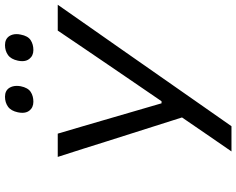

<svg xmlns="http://www.w3.org/2000/svg" viewBox="-111 -859 970 788"><g transform="rotate(-90 374.0 -465.0)"><path d="M146.5 0Q179.5 -47.5 214 -98Q248 -147.5 286 -203L188 -511.5Q172 -562.5 157.5 -608.5Q142.5 -654 124 -713H219.5Q237.5 -652.5 250.2 -608.8Q263 -565 274.5 -525.5Q286 -485.5 300 -438L344 -287H352.5L454 -435.5Q487.5 -484.5 515 -525Q542.5 -565.5 572.5 -609.5Q602 -653.5 642.5 -713H748.5Q703 -648.5 654.5 -578.5Q605.5 -508.5 564.5 -450L407 -224.5Q371.5 -173.5 329.8 -114Q288 -54.5 250 0ZM526 -830Q517 -841.5 517 -858.5Q517 -867 519 -876.5Q525 -905 542.2 -917.2Q559.5 -929.5 583 -929.5Q608 -929.5 620 -911.5Q628 -899 628 -882Q628 -874 626 -865Q620.5 -835.5 603.2 -824.2Q586 -813 562.5 -813Q539 -813 526 -830ZM350.5 -813Q326.5 -813 313.5 -830Q305 -841.5 305 -858Q305 -866.5 307 -876.5Q313 -905 330.2 -917.2Q347.5 -929.5 371 -929.5Q396 -929.5 407.5 -911.5Q415.5 -898.5 415.5 -881Q415.5 -873.5 414 -865Q408 -835.5 391 -824.2Q374 -813 350.5 -813Z"/></g></svg>

Font: Heraclito
Style: Italic
Weight: 400
Italic angle: -12°
Designer: Kostas Bartsokas (font) & Cristiano Sobral (main changes)
Foundry: Kostas Bartsokas (font) & Cristiano Sobral (main changes)
Version: Version 1.00;July 8, 2020;FontCreator 13.0.0.2655 64-bit